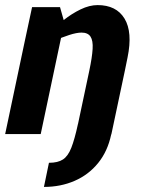

<svg xmlns="http://www.w3.org/2000/svg" viewBox="-25 -528 560 756"><path d="M466.7 -250H326.7Q337.7 -302.3 339.7 -335.3Q341.7 -368.3 331.3 -384Q321 -399.7 295.7 -399.7L359 -508Q433 -508 465.3 -454.8Q497.7 -401.7 477.3 -302ZM71.3 -360 228.3 -440 135.3 0H-4.7ZM326.7 -250H466.7L413.7 0H273.7ZM228.3 -440 71.3 -360 101.3 -500H211.3ZM124 -336.7 114 -340Q114 -340 128.8 -357Q143.7 -374 168.8 -399Q194 -424 225.7 -449Q257.3 -474 292.2 -491Q327 -508 360 -508L296.7 -399.7Q276.7 -399.7 247.5 -390.2Q218.3 -380.7 190.2 -368.2Q162 -355.7 143 -346.2Q124 -336.7 124 -336.7ZM413.7 0 412.7 2Q398.7 68 361.3 114Q324 160 269 184Q214 208 148 208L167.7 113Q203 113 223 99.8Q243 86.7 256 53.3Q269 20 282 -40Z"/></svg>

Font: Epunda Sans Light
Style: Italic
Weight: 300
Italic angle: -12.0243°
Designer: Simon Atzbach
Foundry: typofactur
Version: Version 2.204